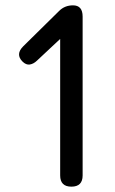

<svg xmlns="http://www.w3.org/2000/svg" viewBox="-20 -698 429 718"><path d="M247 0Q205 0 205 -42V-558L228 -574L118 -471Q105.5 -459 91.5 -456.8Q77.5 -454.5 64 -468Q37 -495 67 -525L201 -657Q222 -678 253 -678Q289 -678 289 -636V-42Q289 0 247 0Z"/></svg>

Font: Jura Light
Style: Bold
Weight: 700
Version: Version 5.104